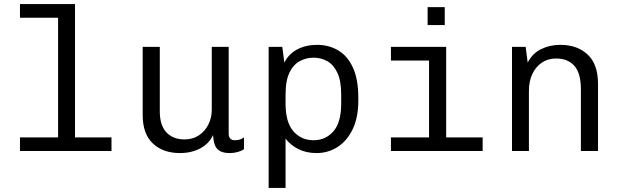

<svg xmlns="http://www.w3.org/2000/svg" viewBox="-20 -741 3040 942"><path d="M265 0V-654H78V-721H348V0ZM78 0V-67H527V0Z M863 10Q780 10 730 -37Q680 -84 680 -177V-511H764V-195Q764 -126 796.5 -91.5Q829 -57 886 -57Q925 -57 955 -76.5Q985 -96 1002 -129.5Q1019 -163 1019 -203V-511H1102V-85Q1102 -69 1110 -61Q1118 -53 1132 -53Q1142 -53 1153.5 -55.5Q1165 -58 1177 -67V-9Q1164 0 1145.5 5Q1127 10 1108 10Q1075 10 1057.5 -1Q1040 -12 1033.5 -31.5Q1027 -51 1025 -78Q1011 -48 987 -29Q963 -10 931.5 0Q900 10 863 10Z M1298 181V-511H1365L1375 -434Q1397 -477 1439 -499Q1481 -521 1536 -521Q1593 -521 1639 -494Q1685 -467 1711.5 -409.5Q1738 -352 1738 -261V-248Q1738 -165 1710.5 -107.5Q1683 -50 1636.5 -20Q1590 10 1533 10Q1482 10 1443 -10Q1404 -30 1381 -61V181ZM1518 -53Q1578 -53 1616 -97Q1654 -141 1654 -233V-276Q1654 -344 1635.5 -383.5Q1617 -423 1586.5 -440.5Q1556 -458 1518 -458Q1483 -458 1451.5 -441.5Q1420 -425 1400.5 -385.5Q1381 -346 1381 -276V-233Q1381 -141 1419.5 -97Q1458 -53 1518 -53Z M2085 0V-444H1898V-511H2169V0ZM1898 0V-67H2348V0ZM2078 -618V-706H2162V-618Z M2492 0V-511H2559L2569 -434Q2592 -479 2635 -500Q2678 -521 2729 -521Q2812 -521 2863 -473.5Q2914 -426 2914 -330V0H2830V-303Q2830 -382 2798 -418Q2766 -454 2708 -454Q2668 -454 2638 -433.5Q2608 -413 2591.5 -377.5Q2575 -342 2575 -296V0Z"/></svg>

Font: Chivo Mono Light
Style: Regular
Weight: 300
Monospace: yes
Designer: Hector Gatti
Foundry: Omnibus-Type
Version: Version 1.008